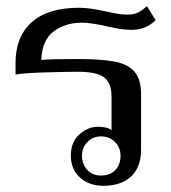

<svg xmlns="http://www.w3.org/2000/svg" viewBox="-20 -588 550 618"><path d="M208 -87Q208 -131 235.5 -155.5Q263 -180 295 -180Q326 -180 339 -169V-277Q339 -321 315 -339Q291 -357 231 -357Q192 -357 124.5 -355Q57 -353 30 -348V-386Q30 -469 81.5 -516Q133 -563 235 -563Q268 -563 322 -551Q326 -550 348.5 -545.5Q371 -541 390 -541Q408 -541 420.5 -546Q433 -551 453 -568L481 -523Q449 -492 405 -492Q379 -492 354 -497Q329 -502 325 -503Q273 -515 243 -515Q191 -515 153 -487Q115 -459 113 -395Q139 -398 230 -398Q307 -398 350 -389.5Q393 -381 413.5 -356.5Q434 -332 434 -286V-105Q434 -51 402.5 -20.5Q371 10 312 10Q267 10 237.5 -16.5Q208 -43 208 -87ZM368 -87Q368 -113 350 -131Q332 -149 305 -149Q279 -149 261.5 -131Q244 -113 244 -87Q244 -60 260.5 -41.5Q277 -23 305 -23Q335 -23 351.5 -41Q368 -59 368 -87Z"/></svg>

Font: TavirajRegular
Style: Regular
Weight: 400
Designer: Katatrad Team
Foundry: CadsonDemak
Version: Version 1.000